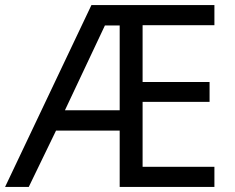

<svg xmlns="http://www.w3.org/2000/svg" viewBox="-21 -734 922 754"><path d="M821 0H449V-221H199L92 0H-1L338 -714H821V-635H539V-412H802V-334H539V-79H821ZM234 -301H449V-634H391Z"/></svg>

Font: Noto IKEA Arabic
Style: Regular
Weight: 400
Designer: Monotype Design Team
Foundry: Monotype Imaging Inc.
Version: Version 1.200